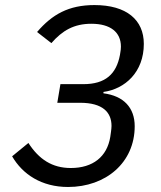

<svg xmlns="http://www.w3.org/2000/svg" viewBox="-20 -730 640 762"><path d="M250 12.1C400.2 12.1 514.6 -84.9 514.6 -229C514.6 -302.2 471.2 -349.4 390.6 -359.7V-365.1C476.2 -376.8 550.8 -443.9 550.8 -555.8C550.8 -650.9 482.6 -709.9 354.8 -709.9C252.5 -709.9 187.1 -672.9 127.1 -603L183.9 -558.9C227.6 -609 273.8 -635.7 342.7 -635.7C418.7 -635.7 459.9 -601.9 459.9 -545.1C459.9 -536.6 458.8 -528.1 457.7 -522.7L456 -511.7C441.8 -436.8 399.1 -396 310.7 -396H219.8L207.4 -322.1H297.9C387.4 -322.1 422.6 -284.4 422.6 -230.1C422.6 -223 421.5 -214.8 420.5 -207L417.6 -186.4C404.8 -108 348.7 -63.2 261 -63.2C187.5 -63.2 134.9 -97.3 92.7 -162.6L28.1 -109.7C69.6 -38 145.2 12.1 250 12.1Z"/></svg>

Font: Margiela Mono Italic Text It
Style: Regular
Weight: 400
Designer: Mike Abbink, Paul van der Laan, Pieter van Rosmalen
Foundry: Bold Monday
Version: Version 2.003 2021